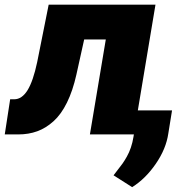

<svg xmlns="http://www.w3.org/2000/svg" viewBox="-37 -565 791 807"><path d="M-17 0 5.7 -147.7H22.7Q55 -147.7 78.7 -185.7Q102.3 -223.7 119.3 -304L167.6 -545.5H616.5L542.3 -100.9H686.1L670.5 -4.3Q661.2 60.4 617.9 123.4Q574.6 186.4 518.5 221.6L440.3 171.9Q445.3 164.8 457.7 149.1Q470.2 133.5 478.2 122.2Q486.2 110.8 496.1 93.4Q506 76 513.1 55Q520.2 34.1 524.1 9.9L527 -8.5L525.6 0H340.9L407.7 -399.1H316.8L284.1 -251.4Q268.8 -183.2 244.5 -133.9Q220.2 -84.5 188.2 -55.6Q156.2 -26.6 119.7 -13.3Q83.1 0 39.8 0Z"/></svg>

Font: Karasuma Gothic
Style: Italic
Weight: 900
Italic angle: -9.39999°
Designer: Rasmus Andersson / Ryoko Nishizuka
Foundry: Genbu
Version: Version 1.00